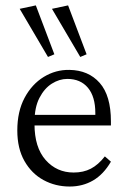

<svg xmlns="http://www.w3.org/2000/svg" viewBox="-20 -681 469 709"><path d="M237.3 7.8Q184.6 7.8 140.6 -16.1Q96.7 -40 70.3 -86.4Q43.9 -132.8 43.9 -199.2Q43.9 -269.5 70.8 -319.8Q97.7 -370.1 141.6 -397Q185.5 -423.8 236.3 -422.9Q306.6 -421.9 348.1 -375Q389.6 -328.1 389.6 -232.4V-217.8H82V-256.8H340.8L332 -249V-263.7Q332 -324.2 304.7 -356.9Q277.3 -389.6 228.5 -389.6Q199.2 -389.6 171.4 -372.1Q143.6 -354.5 125.5 -319.3Q107.4 -284.2 107.4 -230.5V-222.7Q107.4 -136.7 148.4 -90.3Q189.5 -43.9 252 -43.9Q288.1 -43.9 315.4 -58.1Q342.8 -72.3 367.2 -103.5L389.6 -84Q362.3 -37.1 323.7 -14.6Q285.2 7.8 237.3 7.8ZM276.4 -470.7 171.9 -648.4 231.4 -661.1 299.8 -480.5ZM157.2 -470.7 52.7 -648.4 112.3 -661.1 180.7 -480.5Z"/></svg>

Font: Crimson Pro ExtraLight
Style: Regular
Weight: 250
Designer: Jacques Le Bailly
Foundry: Baron von Fonthausen
Version: Version 1.003